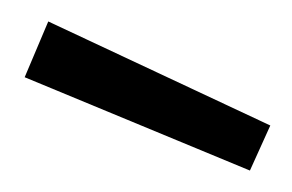

<svg xmlns="http://www.w3.org/2000/svg" viewBox="-20 -757 272 179"><path d="M25 -737 232 -640 213 -598 3 -685Z"/></svg>

Font: Titillium Web Light
Style: Regular
Weight: 300
Version: Version 1.002;PS 57.000;hotconv 1.0.70;makeotf.lib2.5.55311